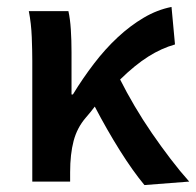

<svg xmlns="http://www.w3.org/2000/svg" viewBox="-20 -523 565 553"><path d="M396 10Q362 -31 325 -90Q288 -149 253 -216Q247 -208 240.5 -200Q234 -192 227 -184Q202 -155 192 -117Q182 -79 182 -27V0H73V-348Q73 -377 71.5 -416Q70 -455 63 -491H177Q182 -469 184 -438Q186 -407 186 -373V-251H190Q218 -297 250.5 -339.5Q283 -382 319 -415.5Q355 -449 394 -472Q433 -495 474 -503L484 -395Q445 -384 407 -360Q369 -336 326 -294Q344 -258 367.5 -218Q391 -178 417.5 -139.5Q444 -101 471.5 -65Q499 -29 525 0Z"/></svg>

Font: CV Source Sans Light
Style: Bold
Weight: 600
Designer: Paul D. Hunt
Foundry: Adobe Systems Incorporated
Version: Version 3.001